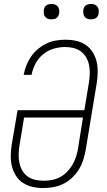

<svg xmlns="http://www.w3.org/2000/svg" viewBox="-20 -944 540 972"><path d="M199 8Q171 8 144.5 2Q118 -4 96.5 -18Q75 -32 61 -54Q47 -76 40.5 -101.5Q34 -127 34.5 -155Q35 -183 39 -210L69 -386H407L431 -531Q434 -552 434.5 -574Q435 -596 430.5 -616.5Q426 -637 415.5 -654.5Q405 -672 389 -684Q373 -696 352 -701Q331 -706 310 -706Q281 -706 251.5 -697.5Q222 -689 198 -669Q174 -649 159.5 -621.5Q145 -594 140 -565H100V-566Q104 -589 113.5 -613Q123 -637 137.5 -658Q152 -679 172.5 -696Q193 -713 216 -724Q239 -735 264 -739Q289 -743 313 -743Q340 -743 366.5 -737Q393 -731 414 -716.5Q435 -702 449 -680Q463 -658 469 -632.5Q475 -607 474.5 -579.5Q474 -552 470 -525L413 -180Q408 -155 400 -130.5Q392 -106 377.5 -83.5Q363 -61 343 -42.5Q323 -24 299 -12.5Q275 -1 249.5 3.5Q224 8 199 8ZM200 -29Q220 -29 241 -32.5Q262 -36 281.5 -46Q301 -56 317 -71.5Q333 -87 344.5 -106Q356 -125 363 -145Q370 -165 374 -186L400 -349H102L78 -204Q75 -183 74.5 -161Q74 -139 78.5 -118.5Q83 -98 93 -80.5Q103 -63 119.5 -51Q136 -39 157 -34Q178 -29 200 -29ZM441 -846Q431 -846 422.5 -849Q414 -852 408.5 -859Q403 -866 402 -875.5Q401 -885 402 -895Q403 -901 406 -907Q409 -913 415 -917Q421 -921 427.5 -922.5Q434 -924 440 -924Q450 -924 458.5 -921Q467 -918 472.5 -911Q478 -904 479.5 -894.5Q481 -885 479 -875Q478 -869 475 -863Q472 -857 466.5 -853Q461 -849 454 -847.5Q447 -846 441 -846ZM241 -846Q231 -846 222.5 -849Q214 -852 208.5 -859Q203 -866 202 -875.5Q201 -885 202 -895Q203 -901 206 -907Q209 -913 215 -917Q221 -921 227.5 -922.5Q234 -924 240 -924Q250 -924 258.5 -921Q267 -918 272.5 -911Q278 -904 279.5 -894.5Q281 -885 279 -875Q278 -869 275 -863Q272 -857 266.5 -853Q261 -849 254 -847.5Q247 -846 241 -846Z"/></svg>

Font: Iosevka Term Curly Extralight
Style: Italic
Weight: 200
Italic angle: -9°
Designer: Belleve Invis
Foundry: Belleve Invis
Version: Version 32.3.0